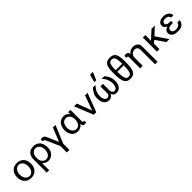

<svg xmlns="http://www.w3.org/2000/svg" viewBox="476 -2718 4847 4847"><g transform="rotate(-45 2900.0 -294.5)"><path d="M438 -248Q438 -300.3 421.6 -344.5Q405.3 -388.7 369.9 -417.7Q334.5 -446.8 286.1 -446.8Q237.8 -446.8 202.4 -417.7Q167 -388.7 150.4 -344.5Q133.8 -300.3 133.8 -248Q133.8 -196.3 150.4 -152.3Q167 -108.4 202.4 -79.6Q237.8 -50.8 286.1 -50.8Q334.5 -50.8 369.9 -79.6Q405.3 -108.4 421.6 -152.3Q438 -196.3 438 -248ZM532.2 -250V-248Q532.2 -127.4 466.3 -56.6Q400.4 14.2 286.1 14.2Q172.4 14.2 106.2 -57.4Q40 -128.9 40 -249Q40 -369.1 106.2 -440.7Q172.4 -512.2 286.1 -512.2Q400.4 -512.2 466.3 -441.4Q532.2 -370.6 532.2 -250Z M868.7 -441.9V-442.9Q802.2 -431.2 768.6 -380.4Q734.9 -329.6 734.9 -250V-230Q734.9 -157.2 776.6 -105.2Q818.4 -53.2 882.8 -53.2Q916 -53.2 942.6 -65.7Q969.2 -78.1 985.6 -97.4Q1002 -116.7 1012.9 -142.3Q1023.9 -168 1028.3 -192.4Q1032.7 -216.8 1032.7 -241.2V-252Q1032.7 -304.2 1017.1 -346.4Q1001.5 -388.7 966.8 -415.8Q932.1 -442.9 883.8 -442.9Q881.3 -442.9 876.2 -442.4Q871.1 -441.9 868.7 -441.9ZM899.9 -516.1V-517.1L925.8 -514.2Q974.1 -505.4 1009.8 -484.6Q1045.4 -463.9 1066.9 -433.6Q1088.4 -403.3 1100.1 -370.6Q1111.8 -337.9 1117.7 -297.9L1121.6 -269V-240.2Q1121.6 -127 1059.6 -55.9Q997.6 15.1 891.6 15.1Q849.6 15.1 810.1 -4.6Q770.5 -24.4 739.7 -57.1V192.9H652.8V-303.2Q657.7 -351.1 672.6 -388.7Q687.5 -426.3 708.3 -450Q729 -473.6 756.6 -489Q784.2 -504.4 812.5 -510.7Q840.8 -517.1 872.6 -517.1Q891.1 -517.1 899.9 -516.1Z M1193.8 -513.2V-514.2L1244.6 -497.1L1275.9 -466.8L1418.9 -136.2L1569.8 -502.9H1660.6L1462.9 -26.9V192.9H1371.6V-33.2L1206.5 -409.2Q1194.8 -423.3 1184.3 -429.9Q1173.8 -436.5 1157.7 -438H1148.9Q1147 -438 1143.6 -437.5Q1140.1 -437 1138.7 -437V-508.8Q1166.5 -514.2 1179.7 -514.2H1186.5Q1189.5 -513.2 1193.8 -513.2Z M1979.5 -437V-438Q1979 -438 1978 -437.5Q1977.1 -437 1976.6 -437Q1975.6 -437 1974.1 -437.5Q1972.7 -438 1971.7 -438H1963.4Q1929.7 -438 1903.3 -425.5Q1877 -413.1 1860.4 -393.6Q1843.8 -374 1833 -347.2Q1822.3 -320.3 1817.9 -293.7Q1813.5 -267.1 1813.5 -238.8Q1814.5 -205.1 1824.2 -173.1Q1834 -141.1 1851.8 -113.8Q1869.6 -86.4 1898.4 -69.8Q1927.2 -53.2 1963.4 -53.2Q1996.1 -53.2 2022.2 -66.4Q2048.3 -79.6 2064.5 -99.9Q2080.6 -120.1 2091.3 -146.7Q2102.1 -173.3 2106.2 -197.8Q2110.4 -222.2 2110.4 -246.1Q2110.4 -325.7 2075.9 -377.7Q2041.5 -429.7 1979.5 -437ZM1976.6 -513.2V-514.2Q2058.1 -510.3 2114.7 -429.2V-504.9H2195.3V-90.8Q2195.3 -80.1 2205.1 -70.6Q2214.8 -61 2227.5 -61H2232.4Q2236.8 -61 2251.5 -64V2.9Q2231.4 11.2 2208.5 11.2Q2183.1 11.2 2166 4.9Q2148.9 -1.5 2139.9 -14.9Q2130.9 -28.3 2126.7 -41.3Q2122.6 -54.2 2119.6 -75.2Q2064 15.1 1950.7 15.1Q1897.9 15.1 1856.9 -2.9Q1815.9 -21 1792 -48.6Q1768.1 -76.2 1752.4 -113.5Q1736.8 -150.9 1731 -184.3Q1725.1 -217.8 1724.6 -252.9Q1728.5 -310.5 1744.1 -356.4Q1759.8 -402.3 1781.7 -431.4Q1803.7 -460.4 1832.8 -479.5Q1861.8 -498.5 1891.4 -506.3Q1920.9 -514.2 1952.6 -514.2Q1968.8 -514.2 1976.6 -513.2Z M2525.4 0 2323.2 -502.9H2421.4L2572.3 -103L2715.3 -502.9H2806.6L2614.3 0Z M2989.3 -500V-501H3084.5L3008.3 -399.9Q2964.4 -309.6 2964.4 -226.1Q2964.4 -193.4 2970.5 -163.8Q2976.6 -134.3 2989 -109.4Q3001.5 -84.5 3022.7 -69.8Q3043.9 -55.2 3071.3 -55.2Q3101.1 -55.2 3123 -75.9Q3145 -96.7 3149.4 -127V-387.2H3240.2V-147Q3242.2 -104.5 3265.1 -79.3Q3288.1 -54.2 3324.2 -54.2Q3353 -54.2 3374 -71Q3395 -87.9 3405.8 -115Q3416.5 -142.1 3421.4 -168.5Q3426.3 -194.8 3426.3 -221.2Q3426.3 -296.4 3392.8 -373.5Q3359.4 -450.7 3303.2 -500L3400.4 -501Q3514.2 -378.4 3514.2 -217.8Q3514.2 -197.3 3511.2 -175.5Q3508.3 -153.8 3501.5 -125.7Q3494.6 -97.7 3480.5 -73.5Q3466.3 -49.3 3446.3 -28.3Q3426.3 -7.3 3394.5 4.9Q3362.8 17.1 3323.2 17.1Q3271.5 17.1 3244.4 -5.4Q3217.3 -27.8 3196.3 -71.8Q3178.7 -30.8 3145.3 -6.8Q3111.8 17.1 3064.5 17.1Q3031.7 17.1 3004.6 8.3Q2977.5 -0.5 2958.5 -14.6Q2939.5 -28.8 2924.8 -49.3Q2910.2 -69.8 2901.1 -91.1Q2892.1 -112.3 2886.2 -137.5Q2880.4 -162.6 2877.9 -183.8Q2875.5 -205.1 2875 -228Q2876.5 -293.5 2896 -354Q2939.9 -436.5 2989.3 -500ZM3275.4 -782.2 3185.1 -571.8H3115.2L3175.3 -782.2Z M3941.9 -348.1H3711.9Q3711.9 -233.9 3723.6 -170.4Q3735.4 -106.9 3759.8 -80.6Q3784.2 -54.2 3827.1 -54.2Q3870.1 -54.2 3894.5 -80.6Q3918.9 -106.9 3930.4 -170.4Q3941.9 -233.9 3941.9 -348.1ZM3941.9 -402.8Q3941.9 -508.8 3930.7 -565.4Q3919.4 -622.1 3895.5 -644.5Q3871.6 -667 3827.1 -667Q3782.7 -667 3758.5 -644.5Q3734.4 -622.1 3723.1 -565.4Q3711.9 -508.8 3711.9 -402.8ZM4036.1 -375Q4036.1 -283.7 4028.8 -218.5Q4021.5 -153.3 4006.3 -108.2Q3991.2 -63 3965.8 -36.4Q3940.4 -9.8 3907 1.7Q3873.5 13.2 3827.1 13.2Q3780.8 13.2 3747.3 1.7Q3713.9 -9.8 3688.5 -36.4Q3663.1 -63 3647.9 -108.2Q3632.8 -153.3 3625.5 -218.5Q3618.2 -283.7 3618.2 -375Q3618.2 -561 3648.9 -632.8Q3693.4 -735.8 3827.1 -735.8Q3960.4 -735.8 4004.9 -632.8Q4036.1 -560.1 4036.1 -375Z M4432.6 -514.2V-515.1Q4495.1 -515.1 4543 -484.9Q4590.8 -454.6 4604 -399.9L4607.9 -382.8Q4607.9 -380.4 4608.4 -374.5Q4608.9 -368.7 4608.9 -366.2V192.9H4520V-328.1L4510.7 -377.9Q4499 -407.7 4473.4 -422.4Q4447.8 -437 4418.9 -437Q4359.9 -437 4319.3 -398.9Q4278.8 -360.8 4272.9 -299.8V0H4181.6V-409.2Q4179.2 -420.4 4167.7 -429.2Q4156.2 -438 4142.6 -438H4129.9Q4128.4 -438 4126.5 -437.5Q4124.5 -437 4123 -437V-502.9L4175.8 -511.2Q4219.7 -508.8 4241.2 -489.3Q4262.7 -469.7 4264.6 -428.2Q4294.9 -471.7 4339.1 -492.9Q4383.3 -514.2 4432.6 -514.2Z M4779.8 0V-502.9H4867.7V-298.8L5088.9 -502.9H5208.5L5008.8 -317.9L5224.6 0H5117.7L4942.9 -258.8L4868.7 -192.9V0Z M5479.5 -512.2V-513.2Q5487.8 -513.2 5505.9 -514.2Q5523.9 -515.1 5531.7 -515.1Q5551.8 -515.1 5575 -510.5Q5598.1 -505.9 5624.8 -493.9Q5651.4 -481.9 5672.9 -464.4Q5694.3 -446.8 5708.5 -417.7Q5722.7 -388.7 5722.7 -353L5639.6 -354Q5639.6 -357.9 5637.7 -363.8Q5627 -406.7 5594.7 -424.3Q5562.5 -441.9 5511.7 -441.9Q5498.5 -441.9 5493.7 -440.9Q5486.8 -440.9 5475.6 -438.2Q5464.4 -435.5 5448.7 -429.2Q5433.1 -422.9 5422.4 -408Q5411.6 -393.1 5411.6 -372.1Q5411.6 -369.1 5412.6 -368.2V-363.8Q5415 -338.4 5430.9 -321.5Q5446.8 -304.7 5472.7 -301.8L5577.6 -295.9V-227.1L5477.5 -221.2Q5442.9 -218.8 5419.7 -197.5Q5396.5 -176.3 5396.5 -144Q5396.5 -117.7 5408.7 -98.6Q5420.9 -79.6 5440.4 -69.8Q5460 -60.1 5479.2 -55.9Q5498.5 -51.8 5518.6 -51.8Q5541 -51.8 5565.2 -58.1Q5589.4 -64.5 5610.8 -76.4Q5632.3 -88.4 5646 -108.4Q5659.7 -128.4 5659.7 -152.8L5745.6 -153.8Q5745.6 -120.6 5734.4 -100.1Q5721.2 -68.8 5701.2 -46.6Q5681.2 -24.4 5657 -12Q5632.8 0.5 5609.4 6.6Q5585.9 12.7 5557.6 15.1L5443.4 11.2Q5379.9 -1 5341.8 -39.8Q5303.7 -78.6 5303.7 -131.8Q5303.7 -167 5318.8 -195.6Q5334 -224.1 5363.3 -240.2Q5367.7 -242.2 5380.9 -247.3Q5394 -252.4 5402.6 -256.6Q5411.1 -260.7 5412.6 -264.2Q5371.6 -276.4 5348.6 -307.1Q5325.7 -337.9 5325.7 -372.1Q5325.7 -376 5326.7 -377V-381.8Q5326.7 -407.2 5336.9 -429.2Q5347.2 -451.2 5363.3 -466.1Q5379.4 -481 5399.9 -491.7Q5420.4 -502.4 5440.7 -507.3Q5460.9 -512.2 5479.5 -512.2Z"/></g></svg>

Font: Perun
Style: Regular
Weight: 400
Version: Version 1.0000